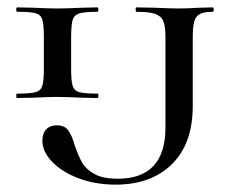

<svg xmlns="http://www.w3.org/2000/svg" viewBox="-20 -488 624 521"><path d="M244 -234Q247 -234 247 -228Q247 -222 244 -222L200 -223Q160 -225 135 -225Q112 -225 72 -223L27 -222Q24 -222 24 -228Q24 -234 27 -234Q63 -234 77 -238Q91 -242 95 -255.5Q99 -269 99 -303V-387Q99 -421 95 -434.5Q91 -448 77 -452Q63 -456 27 -456Q24 -456 24 -462Q24 -468 27 -468L72 -467Q112 -465 135 -465Q161 -465 201 -467L244 -468Q247 -468 247 -462Q247 -456 244 -456Q209 -456 195 -451.5Q181 -447 177 -433.5Q173 -420 173 -385V-303Q173 -269 177 -255.5Q181 -242 195 -238Q209 -234 244 -234ZM557 -456Q534 -456 522.5 -450Q511 -444 507 -429.5Q503 -415 503 -385V-200Q503 -98 446.5 -42.5Q390 13 294 13Q238 13 192.5 -4.5Q147 -22 121 -49.5Q95 -77 95 -106Q95 -126 105.5 -137Q116 -148 134 -148Q155 -148 165 -134.5Q175 -121 183 -93Q193 -64 203 -46.5Q213 -29 236 -16Q259 -3 299 -3Q429 -3 429 -142V-387Q429 -417 423 -431Q417 -445 400.5 -450.5Q384 -456 350 -456Q348 -456 348 -462Q348 -468 350 -468L402 -467Q442 -465 465 -465Q487 -465 519 -467L557 -468Q560 -468 560 -462Q560 -456 557 -456Z"/></svg>

Font: Cormorant SC Medium
Style: Regular
Weight: 500
Designer: Christian Thalmann (Catharsis Fonts)
Version: Version 3.000